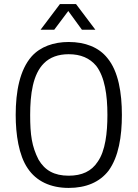

<svg xmlns="http://www.w3.org/2000/svg" viewBox="-20 -914 675 942"><path d="M179 -768H246L315 -860L382 -768H448L353 -894H274ZM317 8C402 8 469 -20 513 -77C562 -145 578 -244 578 -350C578 -458 561 -564 507 -629C465 -682 398 -708 317 -708C243 -708 178 -685 135 -637C77 -571 57 -465 57 -350C57 -255 72 -152 116 -88C158 -25 228 8 317 8ZM317 -52C246 -52 200 -78 169 -131C136 -196 128 -252 128 -350C128 -451 141 -550 196 -604C225 -633 266 -648 317 -648C376 -648 420 -629 452 -591C494 -536 507 -448 507 -350C507 -263 497 -173 459 -120C429 -74 382 -52 317 -52Z"/></svg>

Font: Arthouse Owned
Style: Regular
Weight: 400
Designer: Jeremy Tribby
Foundry: Tribby Type
Version: Version 1.000;PS 001.000;hotconv 1.0.88;makeotf.lib2.5.64775